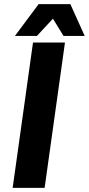

<svg xmlns="http://www.w3.org/2000/svg" viewBox="-20 -905 428 925"><path d="M139 -700H293L195 0H41ZM166 -885H319L388 -732H286L235 -815L158 -732H52Z"/></svg>

Font: Krub
Style: Bold Italic
Weight: 700
Italic angle: -8°
Designer: Ekaluck Peanpanawate
Foundry: Cadson Demak Co.,Ltd.
Version: Version 1.000; ttfautohint (v1.6)